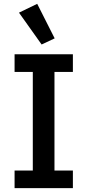

<svg xmlns="http://www.w3.org/2000/svg" viewBox="-20 -981 456 1001"><path d="M56 0V-92H151V-606H56V-698H360V-606H264V-92H360V0ZM79 -915 174 -961 265 -781 197 -749Z"/></svg>

Font: IBM Plex Sans Thai Looped Medium
Style: Regular
Weight: 500
Designer: Mike Abbink, Paul van der Laan, Pieter van Rosmalen, Ben Mitchell, Mark Frömberg
Foundry: Bold Monday
Version: Version 1.1